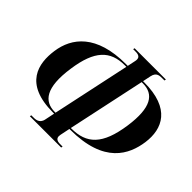

<svg xmlns="http://www.w3.org/2000/svg" viewBox="-168 -934 1154 1154"><g transform="rotate(45 409.0 -357.0)"><path d="M214 10H480L482 0H469C451 0 414 2 423 -41L436 -104H442C731 -104 798 -252 815 -371C833 -501 778 -620 556 -620H546L557 -673C566 -716 596 -714 621 -714H634L636 -724H370L368 -714H381C399 -714 436 -716 427 -673L416 -620H400C151 -620 59 -501 41 -371C24 -252 49 -104 297 -104H306L293 -41C284 2 247 0 229 0H216ZM308 -114H301C212 -114 158 -178 186 -367C211 -542 277 -610 401 -610H414ZM438 -114 544 -610H554C648 -610 694 -542 669 -367C642 -178 571 -114 442 -114Z"/></g></svg>

Font: Noto Serif Display Condensed
Style: Bold Italic
Weight: 700
Width: 3
Italic angle: -12°
Designer: Monotype Design Team
Foundry: Monotype Imaging Inc.
Version: Version 2.009